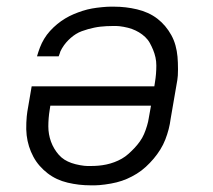

<svg xmlns="http://www.w3.org/2000/svg" viewBox="-20 -548 640 576"><path d="M252 8Q234 8 217 6Q200 4 183 0Q166 -4 151 -11Q136 -18 123 -28Q110 -38 99 -50.5Q88 -63 80 -78Q72 -93 67 -109Q62 -125 60 -142Q58 -159 59 -180Q60 -201 62 -213L75 -289H443L445 -302Q447 -314 448 -326.5Q449 -339 449 -351.5Q449 -364 446.5 -375.5Q444 -387 439.5 -398Q435 -409 429.5 -419Q424 -429 415.5 -437Q407 -445 397 -451Q387 -457 376 -461Q365 -465 351 -467.5Q337 -470 329 -470H318Q309 -470 299.5 -469.5Q290 -469 281 -468Q272 -467 262.5 -465Q253 -463 244 -460.5Q235 -458 225.5 -454.5Q216 -451 208 -446Q200 -441 192.5 -434.5Q185 -428 178.5 -420.5Q172 -413 166 -403Q160 -393 159 -387L156 -379H91Q95 -393 100 -406Q105 -419 112.5 -431.5Q120 -444 130 -455Q140 -466 151.5 -475.5Q163 -485 175.5 -492.5Q188 -500 201 -505.5Q214 -511 228 -515.5Q242 -520 256 -522.5Q270 -525 286 -526.5Q302 -528 311 -528H322Q340 -528 357 -526Q374 -524 391 -520Q408 -516 423.5 -509Q439 -502 452 -492Q465 -482 475.5 -469.5Q486 -457 494 -442.5Q502 -428 506.5 -411.5Q511 -395 512.5 -378Q514 -361 514 -340Q514 -319 512 -308L492 -192Q490 -176 486 -160.5Q482 -145 476 -129.5Q470 -114 461 -99.5Q452 -85 441 -72Q430 -59 417.5 -47.5Q405 -36 390.5 -27Q376 -18 361 -11.5Q346 -5 330 -1Q314 3 295 5.5Q276 8 265 8ZM242 -50H252Q264 -50 275.5 -51Q287 -52 299 -54.5Q311 -57 323 -61.5Q335 -66 345.5 -72Q356 -78 365.5 -86.5Q375 -95 383.5 -104Q392 -113 399.5 -123.5Q407 -134 412 -145.5Q417 -157 421 -170.5Q425 -184 426 -192L433 -231H131L129 -218Q127 -206 126 -193.5Q125 -181 125 -169Q125 -157 127 -145.5Q129 -134 133 -123Q137 -112 143 -102Q149 -92 156.5 -83.5Q164 -75 173.5 -69Q183 -63 194.5 -59Q206 -55 220 -52.5Q234 -50 242 -50Z"/></svg>

Font: Iosevka Aile Light Oblique
Style: Regular
Weight: 300
Italic angle: -9°
Designer: Belleve Invis
Foundry: Belleve Invis
Version: Version 31.1.0; ttfautohint (v1.8.4)